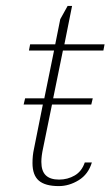

<svg xmlns="http://www.w3.org/2000/svg" viewBox="-20 -620 374 650"><path d="M193 -449 160 -287H294L289 -266H156L126 -119Q120 -92 120 -72Q120 -41 135 -26.5Q150 -12 180 -12Q209 -12 233 -26Q257 -40 267 -70H291Q279 -30 246.5 -10Q214 10 179 10Q133 10 111.5 -8.5Q90 -27 90 -68Q90 -94 95 -116L125 -266H60L65 -287H130L163 -449H78L82 -470H167L184 -555L209 -600H224L198 -470H334L330 -449Z"/></svg>

Font: Taviraj Thin
Style: Italic
Weight: 250
Italic angle: -12°
Designer: Katatrad Team
Foundry: CadsonDemak
Version: Version 1.001